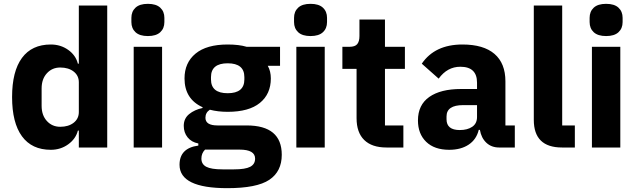

<svg xmlns="http://www.w3.org/2000/svg" viewBox="-20 -769 3323 1001"><path d="M391 0V-88H386Q375 -45 335.5 -16.5Q296 12 245 12Q146 12 94.5 -58.5Q43 -129 43 -263Q43 -397 94.5 -467Q146 -537 245 -537Q296 -537 335.5 -509Q375 -481 386 -437H391V-740H539V0ZM294 -108Q337 -108 364 -129Q391 -150 391 -185V-340Q391 -375 364 -396Q337 -417 294 -417Q252 -417 224.5 -387Q197 -357 197 -308V-217Q197 -168 224.5 -138Q252 -108 294 -108Z M665 -654V-676Q665 -709 686.5 -729Q708 -749 751 -749Q794 -749 815.5 -729Q837 -709 837 -676V-654Q837 -621 815.5 -601Q794 -581 751 -581Q708 -581 686.5 -601Q665 -621 665 -654ZM677 0V-525H825V0Z M1449 38Q1449 125 1384 168.5Q1319 212 1165 212Q916 212 916 90Q916 3 1014 -10V-21Q978 -28 958 -53Q938 -78 938 -113Q938 -151 966 -174Q994 -197 1036 -206V-210Q942 -253 942 -360Q942 -442 999.5 -489.5Q1057 -537 1167 -537Q1226 -537 1266 -525H1440V-426H1376Q1392 -398 1392 -360Q1392 -279 1335 -232.5Q1278 -186 1167 -186Q1116 -186 1074 -197Q1051 -182 1051 -155Q1051 -115 1114 -115H1266Q1449 -115 1449 38ZM1254 -355V-367Q1254 -439 1167 -439Q1080 -439 1080 -367V-355Q1080 -283 1167 -283Q1254 -283 1254 -355ZM1310 58Q1310 11 1229 11H1049Q1030 30 1030 58Q1030 87 1055.5 100.5Q1081 114 1140 114H1200Q1259 114 1284.5 100.5Q1310 87 1310 58Z M1513 -654V-676Q1513 -709 1534.5 -729Q1556 -749 1599 -749Q1642 -749 1663.5 -729Q1685 -709 1685 -676V-654Q1685 -621 1663.5 -601Q1642 -581 1599 -581Q1556 -581 1534.5 -601Q1513 -621 1513 -654ZM1525 0V-525H1673V0Z M2083 0H1995Q1919 0 1879 -39Q1839 -78 1839 -153V-410H1765V-525H1802Q1831 -525 1842.5 -539Q1854 -553 1854 -581V-667H1987V-525H2091V-410H1987V-115H2083Z M2664 0H2582Q2542 0 2515.5 -25Q2489 -50 2482 -92H2476Q2464 -42 2423.5 -15Q2383 12 2322 12Q2245 12 2202 -29.5Q2159 -71 2159 -141Q2159 -222 2218 -263.5Q2277 -305 2384 -305H2467V-338Q2467 -421 2380 -421Q2312 -421 2267 -359L2179 -437Q2247 -537 2391 -537Q2501 -537 2558 -488Q2615 -439 2615 -345V-115H2664ZM2377 -91Q2417 -91 2442 -108Q2467 -125 2467 -159V-221H2395Q2308 -221 2308 -162V-147Q2308 -91 2377 -91Z M2977 0H2910Q2763 0 2763 -144V-740H2911V-115H2977Z M3054 -654V-676Q3054 -709 3075.5 -729Q3097 -749 3140 -749Q3183 -749 3204.5 -729Q3226 -709 3226 -676V-654Q3226 -621 3204.5 -601Q3183 -581 3140 -581Q3097 -581 3075.5 -601Q3054 -621 3054 -654ZM3066 0V-525H3214V0Z"/></svg>

Font: Aneliza
Style: Bold
Weight: 700
Designer: Mike Abbink, Paul van der Laan, Pieter van Rosmalen
Foundry: Bold Monday
Version: Version 3.0